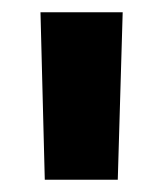

<svg xmlns="http://www.w3.org/2000/svg" viewBox="-20 -720 266 313"><path d="M53 -427 46 -700H180L172 -427Z"/></svg>

Font: Georama Extended SemiBold
Style: Regular
Weight: 600
Width: 7
Designer: Jean-Baptiste Levee
Foundry: Production Type
Version: Version 1.000